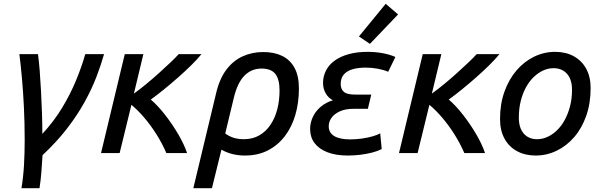

<svg xmlns="http://www.w3.org/2000/svg" viewBox="-20 -806 3166 1011"><path d="M93 185Q103 125 106.5 61Q110 -3 110 -69Q110 -156 106 -239.5Q102 -323 95.5 -395Q89 -467 82 -521H180Q185 -485 189 -434.5Q193 -384 196 -326.5Q199 -269 201 -211Q203 -153 203 -101Q264 -167 307.5 -239Q351 -311 381 -384Q411 -457 429 -521H528Q513 -468 489 -404.5Q465 -341 427 -271.5Q389 -202 334 -130.5Q279 -59 204 11Q201 55 198 98Q195 141 188 185Z M512 0 637 -521H735L685 -313Q718 -337 752.5 -365.5Q787 -394 819 -423Q851 -452 878 -477.5Q905 -503 921 -521H1041Q1019 -494 986.5 -462Q954 -430 916.5 -397Q879 -364 842 -334Q805 -304 774 -282Q813 -248 851 -199Q889 -150 919.5 -97.5Q950 -45 965 0H856Q834 -51 804 -98.5Q774 -146 740 -186Q706 -226 672 -254L610 0Z M998 185 1117 -311Q1135 -390 1171.5 -438.5Q1208 -487 1258 -509.5Q1308 -532 1366 -532Q1424 -532 1466 -511.5Q1508 -491 1531 -448.5Q1554 -406 1554 -340Q1554 -265 1535 -200.5Q1516 -136 1479.5 -88.5Q1443 -41 1390.5 -14Q1338 13 1269 13Q1236 13 1205 5.5Q1174 -2 1146 -18L1096 185ZM1264 -73Q1310 -73 1345 -93Q1380 -113 1404 -148.5Q1428 -184 1440 -230.5Q1452 -277 1452 -330Q1452 -388 1430 -416.5Q1408 -445 1357 -445Q1304 -445 1267 -407.5Q1230 -370 1211 -290L1166 -103Q1190 -86 1213.5 -79.5Q1237 -73 1264 -73Z M1812 13Q1748 13 1703.5 -4.5Q1659 -22 1636 -53Q1613 -84 1613 -127Q1613 -159 1627 -189.5Q1641 -220 1668.5 -243.5Q1696 -267 1733 -278Q1709 -290 1695 -314.5Q1681 -339 1681 -369Q1681 -404 1696.5 -434.5Q1712 -465 1742.5 -487Q1773 -509 1816.5 -521Q1860 -533 1916 -533Q1957 -533 1995 -526Q2033 -519 2062 -506L2024 -428Q2002 -438 1970 -444Q1938 -450 1905 -450Q1870 -450 1840.5 -442.5Q1811 -435 1792.5 -416Q1774 -397 1774 -364Q1774 -337 1790.5 -322.5Q1807 -308 1849 -308H1935L1917 -233H1841Q1798 -233 1769 -219.5Q1740 -206 1725.5 -185.5Q1711 -165 1711 -141Q1711 -107 1740 -89.5Q1769 -72 1824 -72Q1855 -72 1886.5 -76.5Q1918 -81 1943.5 -88.5Q1969 -96 1982 -104L1990 -21Q1968 -10 1939 -2.5Q1910 5 1877 9Q1844 13 1812 13ZM1928 -575 1870 -614 2011 -786 2076 -730Z M2081 0 2206 -521H2304L2254 -313Q2287 -337 2321.5 -365.5Q2356 -394 2388 -423Q2420 -452 2447 -477.5Q2474 -503 2490 -521H2610Q2588 -494 2555.5 -462Q2523 -430 2485.5 -397Q2448 -364 2411 -334Q2374 -304 2343 -282Q2382 -248 2420 -199Q2458 -150 2488.5 -97.5Q2519 -45 2534 0H2425Q2403 -51 2373 -98.5Q2343 -146 2309 -186Q2275 -226 2241 -254L2179 0Z M2800 13Q2745 13 2702.5 -10Q2660 -33 2636.5 -76Q2613 -119 2613 -179Q2613 -259 2636.5 -324Q2660 -389 2700 -435.5Q2740 -482 2792.5 -507.5Q2845 -533 2903 -533Q2959 -533 3001 -510Q3043 -487 3066.5 -444.5Q3090 -402 3090 -342Q3090 -262 3067 -196.5Q3044 -131 3004 -84.5Q2964 -38 2911.5 -12.5Q2859 13 2800 13ZM2808 -73Q2836 -73 2862.5 -85Q2889 -97 2912.5 -119.5Q2936 -142 2953.5 -174Q2971 -206 2981.5 -246Q2992 -286 2992 -333Q2992 -388 2965.5 -417.5Q2939 -447 2895 -447Q2867 -447 2840.5 -435Q2814 -423 2790.5 -400.5Q2767 -378 2749.5 -346Q2732 -314 2722 -274Q2712 -234 2712 -187Q2712 -132 2738 -102.5Q2764 -73 2808 -73Z"/></svg>

Font: Ubuntu Sans Medium
Style: Italic
Weight: 500
Italic angle: -13.5°
Designer: Dalton Maag Ltd
Foundry: Dalton Maag Ltd
Version: Version 1.006